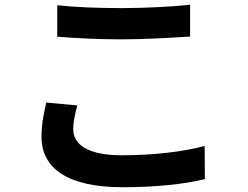

<svg xmlns="http://www.w3.org/2000/svg" viewBox="-20 -747 1040 805"><path d="M220 -593C301 -587 387 -582 491 -582C585 -582 708 -589 777 -594V-727C701 -719 588 -713 490 -713C386 -713 294 -717 220 -725V-593ZM174 -317C166 -280 154 -232 154 -174C154 -38 268 38 495 38C634 38 753 25 839 4L838 -135C750 -111 624 -96 490 -96C347 -96 287 -142 287 -205C287 -238 295 -269 304 -305L174 -317Z"/></svg>

Font: Noto Sans CJK KR Bold
Style: Regular
Weight: 700
Designer: Ryoko NISHIZUKA (kana & ideographs); Paul D. Hunt (Latin, Greek & Cyrillic); Wenlong ZHANG (bopomofo); Sandoll Communica
Foundry: Adobe Systems Incorporated
Version: Version 1.004;PS 1.004;hotconv 1.0.82;makeotf.lib2.5.63406